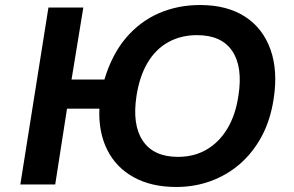

<svg xmlns="http://www.w3.org/2000/svg" viewBox="-20 -735 1170 765"><path d="M682 10Q583 10 512.5 -29Q442 -68 407 -138.5Q372 -209 376 -302H247L200 0H61L173 -705H312L265 -418H396Q426 -518 481.5 -583.5Q537 -649 612.5 -682Q688 -715 777 -715Q885 -715 956.5 -668.5Q1028 -622 1058 -537Q1088 -452 1070 -339Q1057 -255 1022 -190.5Q987 -126 935.5 -81.5Q884 -37 819.5 -13.5Q755 10 682 10ZM689 -110Q754 -110 804 -139.5Q854 -169 886.5 -223.5Q919 -278 930 -354Q948 -468 905.5 -531.5Q863 -595 765 -595Q701 -595 650.5 -567Q600 -539 568 -485Q536 -431 524 -354Q506 -238 549 -174Q592 -110 689 -110Z"/></svg>

Font: Nunito Sans 6pt
Style: Bold Italic
Weight: 700
Italic angle: -9°
Version: Version 3.101;gftools[0.9.27]